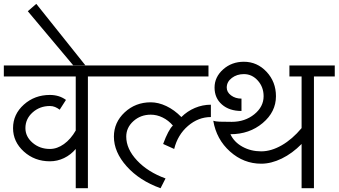

<svg xmlns="http://www.w3.org/2000/svg" viewBox="-33 -997 1793 1017"><path d="M-12.7 -591.8V-650.4H543.9V-591.8H432.6V0H368.2V-208Q341.8 -176.8 306.2 -159.7Q270.5 -142.6 231.4 -142.6Q150.4 -142.6 93.3 -194.3Q36.1 -246.1 36.1 -318.4Q36.1 -391.6 93.3 -442.9Q150.4 -494.1 231.4 -494.1Q254.9 -494.1 276.4 -487.8Q297.9 -481.4 316.4 -467.8L283.2 -416Q271.5 -424.8 258.8 -430.2Q246.1 -435.5 231.4 -435.5Q177.7 -435.5 139.6 -401.4Q101.6 -367.2 101.6 -318.4Q101.6 -273.4 139.6 -240.7Q177.7 -208 231.4 -208Q269.5 -208 305.7 -233.9Q341.8 -259.8 368.2 -305.7V-591.8Z M354.5 -651.4 114.3 -937.5 159.2 -976.6 418.9 -651.4Z M517.6 -591.8V-650.4H1071.3V-591.8ZM817.4 0Q706.1 -40 638.2 -115.7Q570.3 -191.4 570.3 -273.4Q570.3 -348.6 627.4 -401.9Q684.6 -455.1 765.6 -455.1Q805.7 -455.1 848.1 -435.1Q890.6 -415 927.7 -377Q959 -408.2 999.5 -425.3Q1040 -442.4 1084 -442.4V-377Q1017.6 -377 962.9 -330.1Q908.2 -283.2 889.6 -208L831.1 -234.4Q844.7 -271.5 857.9 -296.4Q871.1 -321.3 882.8 -332Q859.4 -359.4 828.6 -374.5Q797.9 -389.6 765.6 -389.6Q711.9 -389.6 673.8 -355.5Q635.7 -321.3 635.7 -273.4Q635.7 -208 692.9 -147Q750 -85.9 843.8 -51.8Z M1350.6 -129.9Q1257.8 -129.9 1185.5 -194.3Q1113.3 -258.8 1096.7 -357.4Q1107.4 -353.5 1129.4 -352.5Q1151.4 -351.6 1194.3 -351.6Q1264.6 -351.6 1314 -391.6Q1363.3 -431.6 1363.3 -487.3Q1363.3 -536.1 1332.5 -570.3Q1301.8 -604.5 1258.8 -604.5Q1221.7 -604.5 1194.8 -584Q1168 -563.5 1168 -533.2Q1168 -508.8 1190.9 -491.7Q1213.9 -474.6 1246.1 -474.6V-409.2Q1181.6 -409.2 1142.6 -443.4Q1103.5 -477.5 1103.5 -533.2Q1103.5 -588.9 1148.9 -629.4Q1194.3 -669.9 1258.8 -669.9Q1329.1 -669.9 1378.9 -616.7Q1428.7 -563.5 1428.7 -487.3Q1428.7 -404.3 1358.4 -345.2Q1288.1 -286.1 1187.5 -286.1Q1207 -244.1 1251.5 -219.7Q1295.9 -195.3 1350.6 -195.3Q1403.3 -195.3 1459.5 -227.5Q1515.6 -259.8 1564.5 -318.4V-591.8H1500V-650.4H1740.2V-591.8H1629.9V0H1564.5V-234.4Q1515.6 -184.6 1459.5 -157.2Q1403.3 -129.9 1350.6 -129.9Z"/></svg>

Font: Lohit Marathi
Style: Regular
Weight: 400
Version: 2.94.2